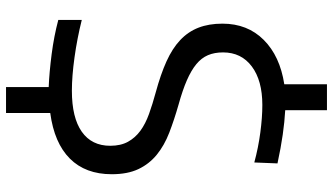

<svg xmlns="http://www.w3.org/2000/svg" viewBox="-248 -680 1078 621"><g transform="rotate(90 290.5 -370.0)"><path d="M262 11Q214 9 156 1.5Q98 -6 45 -20V-96Q105 -81 166 -72.5Q227 -64 274 -64Q361 -64 406.5 -96Q452 -128 452 -188Q452 -222 439 -245.5Q426 -269 403.5 -285.5Q381 -302 349 -313.5Q317 -325 280 -335Q221 -351 179 -370Q137 -389 110 -414.5Q83 -440 70 -473.5Q57 -507 57 -551Q57 -632 109.5 -684.5Q162 -737 253 -751V-889H337V-754Q374 -752 416 -746Q458 -740 509 -729L506 -654Q458 -667 409 -673.5Q360 -680 320 -680Q241 -680 195.5 -646Q150 -612 150 -553Q150 -525 159 -504Q168 -483 188 -466.5Q208 -450 240 -436Q272 -422 319 -409Q368 -395 409.5 -379Q451 -363 481 -338.5Q511 -314 527.5 -279Q544 -244 544 -193Q544 -108 493.5 -57.5Q443 -7 346 6V149H262Z"/></g></svg>

Font: Encode Sans
Style: Regular
Weight: 400
Designer: Pablo Impallari, Andres Torresi
Foundry: Pablo Impallari, Andres Torresi
Version: Version 1.000; ttfautohint (v1.00) -l 8 -r 50 -G 200 -x 14 -